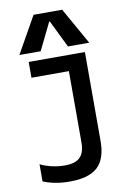

<svg xmlns="http://www.w3.org/2000/svg" viewBox="-107 -1063 763 1137"><g transform="rotate(-10 275.0 -495.0)"><path d="M218 10Q172 10 132.5 2.5Q93 -5 59 -19V-122Q92 -106 130.5 -97.5Q169 -89 206 -89Q269 -89 297.5 -117Q326 -145 326 -206V-635H101V-730H439V-195Q439 -88 386.5 -39Q334 10 218 10ZM54 -780 178 -1000H350L474 -780H346L266 -944H262L182 -780Z"/></g></svg>

Font: M PLUS Code Latin SemiExpanded Medium
Style: Regular
Weight: 500
Width: 6
Designer: Coji Morishita
Foundry: UNDERFOREST DESIGN
Version: Version 1.002; ttfautohint (v1.8.3)